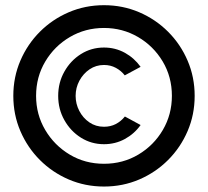

<svg xmlns="http://www.w3.org/2000/svg" viewBox="-20 -710 781 721"><path d="M370.5 -9.5Q300 -9.5 238.2 -36Q176.5 -62.5 129.8 -109.2Q83 -156 56.5 -217.8Q30 -279.5 30 -350Q30 -420.5 56.5 -482.2Q83 -544 129.8 -590.8Q176.5 -637.5 238.2 -664Q300 -690.5 370.5 -690.5Q441 -690.5 502.8 -664Q564.5 -637.5 611.2 -590.8Q658 -544 684.5 -482.2Q711 -420.5 711 -350Q711 -279.5 684.5 -217.8Q658 -156 611.2 -109.2Q564.5 -62.5 502.8 -36Q441 -9.5 370.5 -9.5ZM115.5 -350Q115.5 -280 149.8 -222Q184 -164 241.8 -129.5Q299.5 -95 370.5 -95Q441.5 -95 499.5 -129.5Q557.5 -164 591.5 -222Q625.5 -280 625.5 -350Q625.5 -421.5 590.8 -479.5Q556 -537.5 498 -571.2Q440 -605 370.5 -605Q300.5 -605 242.5 -571Q184.5 -537 150 -479Q115.5 -421 115.5 -350ZM198.5 -350Q198.5 -400 221.8 -441.2Q245 -482.5 284 -507Q323 -531.5 370.5 -531.5Q413 -531.5 448.8 -511.8Q484.5 -492 508 -459L448.5 -427Q435 -444.5 415 -455.2Q395 -466 370.5 -466Q340.5 -466 316.5 -449.8Q292.5 -433.5 278.2 -407Q264 -380.5 264 -350Q264 -320 277.8 -293.5Q291.5 -267 315.5 -250.5Q339.5 -234 370.5 -234Q395 -234 414.8 -244.2Q434.5 -254.5 449 -272.5L508 -240.5Q484.5 -207.5 448.8 -188Q413 -168.5 370.5 -168.5Q323 -168.5 284 -193Q245 -217.5 221.8 -258.8Q198.5 -300 198.5 -350Z"/></svg>

Font: Urbanist
Style: Bold
Weight: 700
Designer: Corey Hu
Foundry: Corey Hu
Version: Version 1.330; ttfautohint (v1.8.4.7-5d5b)